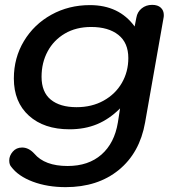

<svg xmlns="http://www.w3.org/2000/svg" viewBox="-20 -520 713 790"><path d="M26 166Q18 157 18 140Q18 121 32.5 104Q47 87 71 87Q98 87 121 112Q164 163 258 163Q344 163 397.5 116Q451 69 465 -16L474 -74Q430 -30 379.5 -9Q329 12 266 12Q161 12 99 -44Q37 -100 37 -197Q37 -282 78.5 -351Q120 -420 191.5 -459.5Q263 -499 350 -499Q470 -499 534 -411L541 -447Q545 -471 563 -485.5Q581 -500 606 -500Q629 -500 641.5 -488.5Q654 -477 654 -458Q654 -451 653 -447L577 -16Q555 109 468.5 179.5Q382 250 250 250Q175 250 115 227.5Q55 205 26 166ZM508 -281Q508 -344 467 -376.5Q426 -409 355 -409Q293 -409 247 -382Q201 -355 176 -308.5Q151 -262 151 -204Q151 -141 189 -110Q227 -79 295 -79Q358 -79 406.5 -106Q455 -133 481.5 -179Q508 -225 508 -281Z"/></svg>

Font: Kodchasan SemiBold
Style: Italic
Weight: 600
Italic angle: -10°
Version: Version 1.000; ttfautohint (v1.6)